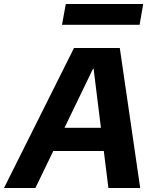

<svg xmlns="http://www.w3.org/2000/svg" viewBox="-55 -940 774 960"><path d="M-35 0 315 -700H544L646 0H487L413 -596H410L122 0ZM106 -185 166 -301H537L554 -185ZM255 -816 274 -920H661L643 -816Z"/></svg>

Font: DM Sans 36pt Black
Style: Italic
Weight: 900
Italic angle: -10°
Designer: Colophon Foundry, Jonny Pinhorn
Foundry: Colophon Foundry
Version: Version 4.004;gftools[0.9.30]